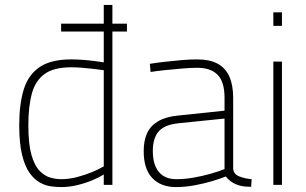

<svg xmlns="http://www.w3.org/2000/svg" viewBox="-20 -750 1243 779"><path d="M228 -622V-654H495V-622ZM228 9Q209 9 186.5 6Q164 3 141.5 -9.5Q119 -22 100 -48.5Q81 -75 69.5 -122Q58 -169 58 -242Q58 -328 76.5 -387.5Q95 -447 141 -478Q187 -509 269 -509Q293 -509 318.5 -507Q344 -505 366.5 -502Q389 -499 401 -497V-730H436V0H401V-42Q384 -31 355.5 -19Q327 -7 294 1Q261 9 228 9ZM228 -23Q260 -23 292.5 -31.5Q325 -40 354 -52Q383 -64 401 -75V-465Q388 -467 364 -470Q340 -473 314.5 -475Q289 -477 269 -477Q198 -477 160.5 -449.5Q123 -422 109 -369.5Q95 -317 95 -242Q95 -166 107.5 -122Q120 -78 140.5 -57Q161 -36 184 -29.5Q207 -23 228 -23Z M694 9Q633 9 598 -27.5Q563 -64 563 -137Q563 -180 577 -210Q591 -240 621.5 -258Q652 -276 701 -281L891 -301V-353Q891 -418 863 -446.5Q835 -475 780 -475Q754 -475 719 -472Q684 -469 650 -465.5Q616 -462 591 -458L588 -491Q612 -495 646 -499Q680 -503 715.5 -506Q751 -509 780 -509Q831 -509 863 -491.5Q895 -474 910.5 -439.5Q926 -405 926 -353V-65Q928 -43 951.5 -34Q975 -25 1001 -23L999 8Q988 8 976.5 7Q965 6 955 3.5Q945 1 936 -3Q924 -8 914 -16Q904 -24 896 -34Q874 -25 840.5 -15Q807 -5 769 2Q731 9 694 9ZM695 -23Q730 -23 766.5 -29.5Q803 -36 836 -45.5Q869 -55 891 -64V-269L705 -250Q647 -244 623.5 -216.5Q600 -189 600 -137Q600 -82 624.5 -52.5Q649 -23 695 -23Z M1089 0V-500H1124V0ZM1089 -645V-700H1124V-645Z"/></svg>

Font: Cairo Play ExtraLight
Style: Regular
Weight: 250
Version: Version 3.119